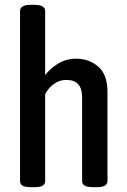

<svg xmlns="http://www.w3.org/2000/svg" viewBox="-20 -773 525 795"><path d="M108 2Q83 2 73 -4.5Q63 -11 63 -23V-727Q63 -753 107 -753H122Q167 -753 167 -727V-462Q187 -489 220.5 -509.5Q254 -530 295 -530Q349 -530 387 -497Q425 -464 425 -392V-23Q425 -11 414.5 -4.5Q404 2 380 2H366Q341 2 330.5 -4.5Q320 -11 320 -23V-371Q320 -405 304.5 -423.5Q289 -442 254 -442Q232 -442 214 -432Q196 -422 184 -408Q172 -394 167 -383V-23Q167 -11 157 -4.5Q147 2 122 2Z"/></svg>

Font: Asap Condensed Medium
Style: Regular
Weight: 500
Width: 3
Designer: Pablo Cosgaya
Foundry: Omnibus-Type
Version: Version 3.001; ttfautohint (v1.8.4.7-5d5b)